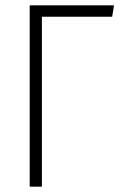

<svg xmlns="http://www.w3.org/2000/svg" viewBox="-20 -704 458 724"><path d="M410 -684 403 -641H138V0H92V-684Z"/></svg>

Font: Fira Sans Extra Condensed ExtraLight
Style: Regular
Weight: 275
Width: 1
Designer: Carrois Corporate & Edenspiekermann AG
Foundry: Carrois Corporate GbR & Edenspiekermann AG
Version: Version 4.203